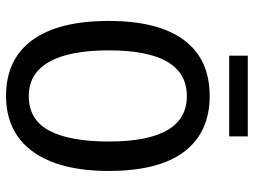

<svg xmlns="http://www.w3.org/2000/svg" viewBox="-123 -713 846 640"><g transform="rotate(90 300.0 -393.0)"><path d="M549.8 -332.5Q549.8 -168 485.1 -79.1Q420.4 9.8 299.3 9.8Q177.7 9.8 113.8 -77.6Q49.8 -165 49.8 -332.5Q49.8 -497.1 113.3 -583Q176.8 -668.9 300.3 -668.9Q420.9 -668.9 485.4 -584.2Q549.8 -499.5 549.8 -332.5ZM451.7 -332.5Q451.7 -592.8 300.3 -592.8Q147.9 -592.8 147.9 -332.5Q147.9 -200.7 186.5 -133.3Q225.1 -65.9 299.8 -65.9Q379.4 -65.9 415.5 -134.3Q451.7 -202.6 451.7 -332.5ZM434.6 -733.9H165.5V-795.9H434.6Z"/></g></svg>

Font: Cousine
Style: Regular
Weight: 400
Monospace: yes
Designer: Steve Matteson
Foundry: Ascender Corporation
Version: Version 1.20